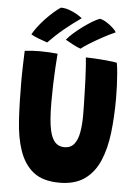

<svg xmlns="http://www.w3.org/2000/svg" viewBox="-61 -964 728 1027"><g transform="rotate(5 303.0 -451.0)"><path d="M297 15.5Q208 15.5 157.2 -24.5Q106.5 -64.5 81.5 -138.5Q58.5 -205 52.8 -300.2Q47 -395.5 47 -515.5Q47 -534 47.5 -554Q48 -574 48.5 -594.8Q49 -615.5 49.8 -635Q50.5 -654.5 51 -671Q71.5 -673.5 92.5 -674.8Q113.5 -676 132.5 -676Q158 -676 183 -674.5Q208 -673 227.5 -671Q224.5 -633.5 222 -589.5Q219.5 -545.5 218.2 -499.8Q217 -454 217 -411Q217 -361 220 -322.2Q223 -283.5 229.5 -256Q239 -215 258 -195.5Q277 -176 307 -176Q340 -176 358.8 -198.5Q377.5 -221 385 -262Q392.5 -303 392.5 -357.5Q392.5 -377.5 391.8 -409.2Q391 -441 390 -478.2Q389 -515.5 387.5 -552Q386 -588.5 384 -618.2Q382 -648 380 -664.5Q400 -664.5 426.2 -662.8Q452.5 -661 478.2 -659Q504 -657 523 -654.5Q542 -652 547.5 -650.5Q552 -624 554.5 -592.8Q557 -561.5 558.5 -528Q560 -494.5 560 -461Q560 -361.5 549.8 -275Q539.5 -188.5 511.5 -123.2Q483.5 -58 431.5 -21.2Q379.5 15.5 297 15.5ZM224 -918Q248 -918 271.2 -909.2Q294.5 -900.5 313 -889.5Q331.5 -878.5 339.5 -871Q316.5 -855 294.2 -838.2Q272 -821.5 250.8 -804Q229.5 -786.5 208.5 -767Q187.5 -747.5 166.5 -726Q145 -733 118.2 -743.5Q91.5 -754 79 -762Q88 -779.5 105 -802Q122 -824.5 143 -847Q164 -869.5 185.5 -888.2Q207 -907 224 -918ZM438 -877Q459 -871.5 477.5 -859Q496 -846.5 509.8 -833.5Q523.5 -820.5 527.5 -812Q493.5 -797 457 -777Q420.5 -757 390.8 -738.5Q361 -720 347.5 -708.5Q332.5 -713 307.5 -726Q282.5 -739 265 -749.5Q278.5 -766.5 301.2 -786.5Q324 -806.5 350 -825.5Q376 -844.5 399.5 -858.5Q423 -872.5 438 -877Z"/></g></svg>

Font: Grandstander Thin
Style: Bold
Weight: 700
Version: Version 1.200